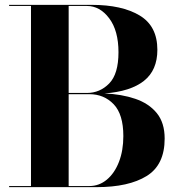

<svg xmlns="http://www.w3.org/2000/svg" viewBox="-20 -770 739 790"><path d="M377.5 0H17.5V-4.5H107.5V-745.5H17.5V-750H357.5Q482 -750 554.8 -706.2Q627.5 -662.5 627.5 -565Q627.5 -481 572.2 -437.2Q517 -393.5 410 -385.5Q480.5 -382.5 536.5 -363.5Q592.5 -344.5 625 -304.8Q657.5 -265 657.5 -200Q657.5 -91.5 583.5 -45.8Q509.5 0 377.5 0ZM337.5 -745.5H262.5V-387.5H337.5Q391 -387.5 429.2 -426.5Q467.5 -465.5 467.5 -555Q467.5 -644 429.2 -694.8Q391 -745.5 337.5 -745.5ZM347.5 -382.5H262.5V-4.5H347.5Q388 -4.5 419.8 -31Q451.5 -57.5 469.5 -104Q487.5 -150.5 487.5 -210Q487.5 -299.5 447.8 -341Q408 -382.5 347.5 -382.5Z"/></svg>

Font: Bodoni* 36pt
Style: Bold
Weight: 700
Version: Version 2.3